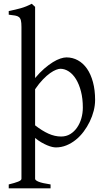

<svg xmlns="http://www.w3.org/2000/svg" viewBox="-20 -777 570 1031"><path d="M424.8 -199.2Q424.8 -247.6 414.8 -286.1Q404.8 -324.7 388.2 -351.8Q371.6 -378.9 349.6 -393.3Q327.6 -407.7 304.2 -407.7Q295.4 -407.7 281.2 -402.3Q267.1 -397 249 -384.3Q231 -371.6 210.4 -350.3Q189.9 -329.1 168.5 -297.9V-104Q206.1 -74.7 240.2 -59.3Q274.4 -43.9 308.1 -43.9Q335.9 -43.9 357.4 -57.1Q378.9 -70.3 394 -92.3Q409.2 -114.3 417 -142.1Q424.8 -169.9 424.8 -199.2ZM490.7 -240.2Q490.7 -211.9 483.2 -182.1Q475.6 -152.3 461.9 -124Q448.2 -95.7 429.2 -70.3Q410.2 -44.9 386.7 -26.1Q363.3 -7.3 336.2 3.7Q309.1 14.6 279.8 14.6Q272 14.6 260 12Q248 9.3 233.4 3.2Q218.8 -2.9 202.1 -12.5Q185.5 -22 168.5 -36.1V183.1Q168.5 190.9 187 198.7Q205.6 206.5 251.5 213.4V234.4H26.9V213.4Q59.1 205.6 77.1 198.5Q95.2 191.4 95.2 183.1V-632.8Q95.2 -654.8 92.3 -667Q89.4 -679.2 81.8 -685.3Q74.2 -691.4 60.8 -693.6Q47.4 -695.8 26.9 -698.2V-717.8Q62 -724.6 91.6 -732.9Q121.1 -741.2 150.4 -756.8L168.5 -740.2V-357.9Q193.4 -387.7 217.8 -408.7Q242.2 -429.7 263.9 -443.1Q285.6 -456.5 304.2 -462.6Q322.8 -468.8 336.9 -468.8Q370.1 -468.8 398.4 -453.1Q426.8 -437.5 447.3 -408Q467.8 -378.4 479.2 -335.9Q490.7 -293.5 490.7 -240.2Z"/></svg>

Font: Gentium Plus APac
Style: Regular
Weight: 400
Designer: J. Victor Gaultney, Annie Olsen, Iska Routamaa, Becca Hirsbrunner
Foundry: SIL International
Version: Version 5.000